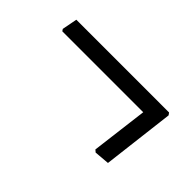

<svg xmlns="http://www.w3.org/2000/svg" viewBox="-41 -456 562 562"><g transform="rotate(45 240.0 -174.5)"><path d="M430 -285 403 -61 356 -57 349 -63 371 -239H36L32 -245L41 -292H425Z"/></g></svg>

Font: Alegreya Sans SC
Style: Italic
Weight: 400
Italic angle: -7°
Designer: Juan Pablo del Peral
Foundry: Huerta Tipografica
Version: Version 2.008; ttfautohint (v1.6)